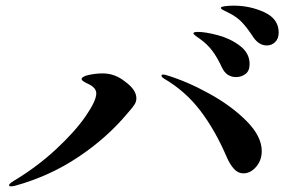

<svg xmlns="http://www.w3.org/2000/svg" viewBox="-20 -800 1040 680"><path d="M878 -667Q855 -702 837.5 -720.5Q820 -739 795 -752Q788 -756 775 -762Q762 -768 762 -772Q762 -776 776.5 -778Q791 -780 807 -780Q866 -780 916.5 -756.5Q967 -733 967 -685Q967 -663 954.5 -651Q942 -639 925 -639Q898 -639 878 -667ZM766 -561Q750 -596 732 -620Q714 -644 687 -663Q681 -667 673 -673Q665 -679 665 -682Q665 -687 681 -687Q707 -687 751 -675.5Q795 -664 829.5 -638Q864 -612 864 -573Q864 -549 849.5 -538Q835 -527 816 -527Q782 -527 766 -561ZM12 -144Q12 -149 28 -159Q110 -208 177.5 -270.5Q245 -333 283 -388Q321 -443 321 -469Q321 -489 294 -502Q290 -504 284 -507Q278 -510 273.5 -513.5Q269 -517 269 -519Q269 -529 294 -534.5Q319 -540 344 -540Q387 -540 423 -511Q463 -482 463 -452Q463 -440 456.5 -430Q450 -420 442 -411Q434 -402 430 -397Q359 -312 257.5 -244Q156 -176 33 -142Q23 -140 19 -140Q12 -140 12 -144ZM782 -246Q742 -339 689.5 -408Q637 -477 562 -521Q552 -527 552 -532Q552 -536 558 -536Q561 -536 569 -534Q642 -512 721 -468.5Q800 -425 853.5 -371Q907 -317 907 -265Q907 -232 887 -209Q867 -186 842 -186Q823 -186 808.5 -202Q794 -218 782 -246Z"/></svg>

Font: Shippori Mincho B1
Style: Bold
Weight: 700
Designer: FONTDASU
Foundry: FONTDASU / Google Inc. / but / Adobe
Version: Version 3.110; ttfautohint (v1.8.3)